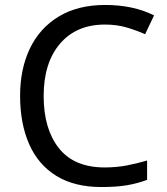

<svg xmlns="http://www.w3.org/2000/svg" viewBox="-20 -744 672 774"><path d="M403 -645Q288 -645 222 -568Q156 -491 156 -357Q156 -224 217.5 -146.5Q279 -69 402 -69Q449 -69 491 -77Q533 -85 573 -97V-19Q533 -4 490.5 3Q448 10 389 10Q280 10 207 -35Q134 -80 97.5 -163Q61 -246 61 -358Q61 -466 100.5 -548.5Q140 -631 217 -677.5Q294 -724 404 -724Q517 -724 601 -682L565 -606Q532 -621 491.5 -633Q451 -645 403 -645Z"/></svg>

Font: Noto Sans Medefaidrin
Style: Regular
Weight: 400
Designer: Dalton Maag Ltd
Foundry: Dalton Maag Ltd
Version: Version 1.002; ttfautohint (v1.8.4.7-5d5b)